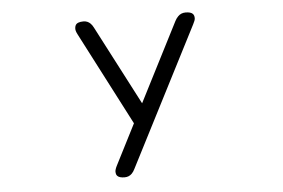

<svg xmlns="http://www.w3.org/2000/svg" viewBox="-46 -553 1093 741"><g transform="rotate(-5 500.0 -182.5)"><path d="M374.5 100.1Q374.5 102.5 375 105.2Q375.5 107.9 376 109.9Q377.4 113.8 380.4 116.7Q388.2 124.5 408.2 124.5Q424.8 124.5 436 113.3Q442.9 106.4 447.8 96.2L722.7 -440.4Q731 -455.6 731 -463.9Q731 -475.1 725.1 -481Q717.3 -488.8 697.3 -488.8Q679.7 -488.8 668 -476.6Q661.1 -469.7 655.8 -459.5L500 -154.3L340.3 -461.4Q335.4 -471.2 329.1 -477.5Q317.9 -488.8 301.8 -488.8Q277.3 -488.8 271 -476.6Q268.1 -471.2 268.1 -462.9Q268.1 -454.1 275.4 -440.4L461.9 -80.1L382.3 76.2Q374.5 91.3 374.5 100.1Z"/></g></svg>

Font: YuPearl-ExtraLight
Style: ExtraLight
Weight: 200
Designer: Max Yao
Foundry: Max-Everyday
Version: Version 1.011; ttfautohint (v1.8.3)